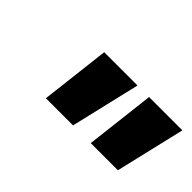

<svg xmlns="http://www.w3.org/2000/svg" viewBox="-31 -977 575 575"><g transform="rotate(45 256.0 -689.5)"><path d="M322 -800 270 -579H155L181 -800ZM512 -800 460 -579H345L371 -800Z"/></g></svg>

Font: Fz Poppins
Style: Bold Italic
Weight: 700
Italic angle: -10°
Designer: Ninad Kale (Devanagari), Jonny Pinhorn (Latin)
Foundry: Indian Type Foundry
Version: Vit hóa bi Vntype.Com & FontZin.Com